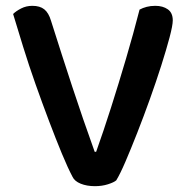

<svg xmlns="http://www.w3.org/2000/svg" viewBox="-20 -632 643 659"><path d="M379 -13Q371 -6 350.5 0.5Q330 7 306 7Q278 7 257 -1.5Q236 -10 229 -25Q213 -55 192.5 -104.5Q172 -154 148.5 -216Q125 -278 102 -343Q79 -408 59.5 -471Q40 -534 25 -584Q35 -594 52.5 -603Q70 -612 91 -612Q117 -612 132 -600Q147 -588 155 -561Q192 -444 228 -334.5Q264 -225 305 -111H310Q335 -181 361 -262.5Q387 -344 412.5 -430.5Q438 -517 459 -599Q470 -605 483.5 -608.5Q497 -612 513 -612Q539 -612 556 -600Q573 -588 573 -562Q573 -545 562 -503.5Q551 -462 533.5 -407Q516 -352 494.5 -292Q473 -232 451 -176Q429 -120 410.5 -77Q392 -34 379 -13Z"/></svg>

Font: BalooTamma2SemiBold
Style: Regular
Weight: 600
Designer: Divya Kowshik, Shuchita Grover and Ek Type
Foundry: Ek Type
Version: Version 1.700